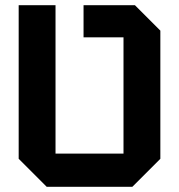

<svg xmlns="http://www.w3.org/2000/svg" viewBox="-20 -720 690 740"><path d="M160 0 52 -108V-700H194V-128H456V-576H302V-700H500L598 -602V-108L490 0Z"/></svg>

Font: Tektur SemiBold
Style: Regular
Weight: 600
Designer: Adam Jagosz
Foundry: Adam Jagosz
Version: Version 1.005;gftools[0.9.30]